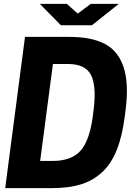

<svg xmlns="http://www.w3.org/2000/svg" viewBox="-20 -970 703 990"><path d="M185.1 -950.2H324.2L380.9 -899.9L448.2 -950.2H592.8L454.1 -839.8H293.9ZM627.9 -405.8 624 -374Q610.8 -269.5 582.5 -198Q554.2 -126.5 507.1 -82.5Q460 -38.6 397.2 -19.3Q334.5 0 248 0H6.8L108.9 -779.8H336.9Q451.7 -779.8 520.3 -743.9Q588.9 -708 616.9 -624.8Q645 -541.5 627.9 -405.8ZM187 -140.1H250Q349.6 -140.1 396.2 -193.8Q442.9 -247.6 459 -374L462.9 -405.8Q478 -527.3 449 -583.7Q419.9 -640.1 329.1 -640.1H252.9Z"/></svg>

Font: Cooper Hewitt
Style: Bold Italic
Weight: 712
Designer: Village Type and Design LLC
Foundry: Cooper Hewitt Smithsonian Design Museum
Version: 1.000